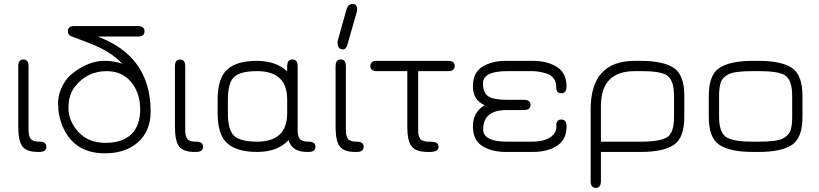

<svg xmlns="http://www.w3.org/2000/svg" viewBox="-20 -751 4047 949"><path d="M174.8 0H168Q111.3 0 90.8 -27.3Q70.3 -54.7 70.3 -123V-423.8Q70.3 -457 95.7 -457Q121.1 -457 121.1 -423.8V-107.4Q121.1 -76.2 132.8 -63.5Q142.6 -50.8 175.8 -50.8Q209 -50.8 209 -25.4Q209 0 174.8 0Z M331.1 -572.3Q315.4 -579.1 315.4 -596.7Q315.4 -622.1 345.7 -622.1H661.1Q694.3 -622.1 694.3 -596.2Q694.3 -570.3 661.1 -570.3H462.9Q724.6 -472.7 724.6 -200.2Q724.6 -104.5 663.1 -48.8Q601.6 6.8 498 6.8Q334 6.8 281.2 -148.4Q267.6 -189.5 267.6 -232.4Q267.6 -233.4 266.6 -235.4Q266.6 -276.4 282.2 -312.5Q297.9 -349.6 323.2 -375Q349.6 -399.4 380.9 -417Q439.5 -450.2 494.1 -450.2Q548.8 -450.2 584 -435.5Q529.3 -497.1 418 -539.1ZM505.9 -399.4Q410.2 -398.4 351.6 -324.2Q318.4 -283.2 318.4 -217.8Q318.4 -152.3 367.7 -98.6Q417 -44.9 501 -44.9Q585 -44.9 628.9 -87.4Q672.9 -129.9 672.9 -210.4Q672.9 -291 628.4 -345.2Q584 -399.4 505.9 -399.4Z M949.2 0H942.4Q885.7 0 865.2 -27.3Q844.7 -54.7 844.7 -123V-423.8Q844.7 -457 870.1 -457Q895.5 -457 895.5 -423.8V-107.4Q895.5 -76.2 907.2 -63.5Q917 -50.8 950.2 -50.8Q983.4 -50.8 983.4 -25.4Q983.4 0 949.2 0Z M1498 0Q1422.9 0 1406.2 -58.6Q1352.5 0 1251.5 0Q1150.4 0 1103 -43Q1055.7 -85.9 1055.7 -191.4V-258.8Q1055.7 -364.3 1103 -407.2Q1150.4 -450.2 1247.6 -450.2Q1344.7 -450.2 1399.4 -398.4V-422.9Q1399.4 -457 1425.3 -457Q1451.2 -457 1451.2 -423.8V-107.4Q1451.2 -76.2 1462.4 -63.5Q1473.6 -50.8 1506.3 -50.8Q1539.1 -50.8 1539.1 -25.4Q1539.1 0 1504.9 0ZM1251 -399.4Q1168 -399.4 1137.2 -370.6Q1106.4 -341.8 1106.4 -258.8V-191.4Q1106.4 -108.4 1137.2 -79.6Q1168 -50.8 1251 -50.8Q1399.4 -50.8 1399.4 -191.4V-258.8Q1399.4 -399.4 1251 -399.4Z M1675.8 -506.8Q1648.4 -506.8 1648.4 -542Q1648.4 -547.9 1650.4 -553.7L1693.4 -707Q1701.2 -731.4 1723.1 -731.4Q1745.1 -731.4 1745.1 -705.1Q1745.1 -698.2 1744.1 -694.3L1700.2 -541Q1693.4 -506.8 1675.8 -506.8ZM1743.2 0H1736.3Q1679.7 0 1659.2 -27.3Q1638.7 -54.7 1638.7 -123V-423.8Q1638.7 -457 1664.1 -457Q1689.5 -457 1689.5 -423.8V-107.4Q1689.5 -76.2 1701.2 -63.5Q1710.9 -50.8 1744.1 -50.8Q1777.3 -50.8 1777.3 -25.4Q1777.3 0 1743.2 0Z M2046.9 -106.4Q2046.9 -75.2 2058.6 -63Q2070.3 -50.8 2098.6 -50.8Q2127 -50.8 2137.2 -45.4Q2147.5 -40 2147.5 -24.4Q2147.5 0 2103.5 0H2095.7Q2036.1 0 2014.6 -27.3Q1993.2 -54.7 1993.2 -123V-399.4H1842.8Q1810.5 -399.4 1810.5 -424.8Q1810.5 -450.2 1842.8 -450.2H2195.3Q2227.5 -450.2 2227.5 -424.8Q2227.5 -399.4 2195.3 -399.4H2046.9Z M2567.4 -207H2483.4Q2368.2 -207 2368.2 -111.3Q2368.2 -50.8 2487.3 -50.8H2607.4Q2683.6 -50.8 2714.8 -85Q2730.5 -100.6 2730.5 -128.9Q2730.5 -129.9 2730.5 -130.9Q2730.5 -131.8 2729.5 -131.8Q2729.5 -160.2 2754.9 -160.2Q2780.3 -160.2 2780.3 -126Q2780.3 -60.5 2732.9 -30.3Q2685.5 0 2614.3 0H2480.5Q2410.2 0 2363.8 -29.3Q2317.4 -58.6 2317.4 -127Q2317.4 -195.3 2375 -231.4Q2317.4 -256.8 2317.4 -324.2Q2317.4 -391.6 2363.8 -420.9Q2410.2 -450.2 2480.5 -450.2H2614.3Q2685.5 -450.2 2732.9 -419.9Q2780.3 -389.6 2780.3 -324.2Q2780.3 -290 2754.9 -290Q2729.5 -290 2729.5 -319.3Q2729.5 -348.6 2714.8 -365.2Q2701.2 -382.8 2677.7 -388.7Q2639.6 -399.4 2612.3 -399.4Q2610.4 -399.4 2607.4 -399.4H2487.3Q2367.2 -399.4 2367.2 -338.9Q2367.2 -292 2393.6 -274.9Q2419.9 -257.8 2483.4 -257.8H2567.4Q2602.5 -257.8 2602.5 -232.4Q2602.5 -207 2567.4 -207Z M3311.5 -277.3Q3311.5 -359.4 3272.5 -380.9Q3238.3 -399.4 3154.3 -399.4Q3150.4 -399.4 3145.5 -399.4H3117.2Q2950.2 -399.4 2950.2 -226.6V-50.8H3146.5Q3242.2 -50.8 3276.9 -72.3Q3311.5 -93.8 3311.5 -172.9ZM3117.2 -450.2H3145.5Q3257.8 -450.2 3310.1 -415.5Q3362.3 -380.9 3362.3 -278.3V-171.9Q3362.3 -69.3 3310.1 -34.7Q3257.8 0 3146.5 0H2950.2V143.6Q2950.2 177.7 2924.8 177.7Q2899.4 177.7 2899.4 143.6V-210Q2899.4 -450.2 3117.2 -450.2Z M3729.5 0H3701.2Q3588.9 0 3536.1 -34.7Q3483.4 -69.3 3483.4 -171.9V-278.3Q3483.4 -380.9 3536.1 -415.5Q3588.9 -450.2 3701.2 -450.2H3729.5Q3841.8 -450.2 3894 -415.5Q3946.3 -380.9 3946.3 -278.3V-171.9Q3946.3 -69.3 3894 -34.7Q3841.8 0 3729.5 0ZM3701.2 -50.8H3729.5Q3820.3 -50.8 3849.6 -66.4Q3878.9 -82 3887.2 -106.4Q3895.5 -130.9 3895.5 -172.9V-277.3Q3895.5 -359.4 3856.4 -380.9Q3822.3 -399.4 3738.3 -399.4Q3734.4 -399.4 3729.5 -399.4H3701.2Q3610.4 -399.4 3580.6 -383.8Q3550.8 -368.2 3542.5 -343.8Q3534.2 -319.3 3534.2 -277.3V-172.9Q3534.2 -91.8 3574.2 -70.3Q3610.4 -50.8 3701.2 -50.8Z"/></svg>

Font: Jura
Style: Book
Weight: 400
Version: Version 2.5